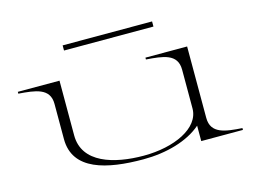

<svg xmlns="http://www.w3.org/2000/svg" viewBox="-94 -836 1330 1010"><g transform="rotate(-15 571.0 -330.5)"><path d="M572 14C697 14 816 -19 890 -84V0H1117V-10C1026 -16 947 -24 947 -111V-500H720V-490C810 -483 890 -477 890 -389V-178C890 -70 744 -4 579 -4C417 -4 252 -51 252 -202V-500H25V-490C115 -483 195 -476 195 -389V-197C195 -26 374 14 572 14ZM316 -675V-647H803V-675Z"/></g></svg>

Font: Sprat Extended Light
Style: Regular
Weight: 300
Width: 9
Designer: Ethan Nakache
Foundry: Collletttivo
Version: Version 2.000;Glyphs 3.2 (3217)